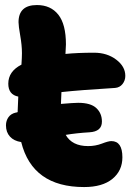

<svg xmlns="http://www.w3.org/2000/svg" viewBox="-20 -736 543 769"><path d="M316.9 13.2Q109.9 13.2 64.9 -167Q35.6 -171.4 19.8 -189Q3.9 -206.5 3.9 -233.9Q3.9 -252.4 13.9 -266.6Q23.9 -280.8 43.9 -285.2Q46.9 -285.2 50.8 -287.1V-292Q50.8 -303.7 53.2 -349.1Q13.2 -356.9 13.2 -400.9Q13.2 -450.2 65.9 -477.1Q67.9 -507.3 67.9 -522.9Q67.9 -554.7 61 -593.5Q54.2 -632.3 54.2 -647Q54.2 -715.8 127.9 -715.8Q183.1 -715.8 213.6 -677.2Q244.1 -638.7 244.1 -558.1Q244.1 -546.4 242.2 -520Q291 -524.9 356.9 -524.9Q408.7 -524.9 445.3 -497.3Q481.9 -469.7 481.9 -432.1Q481.9 -413.6 470.7 -399.4Q459.5 -385.3 440.9 -383.8Q303.7 -375.5 226.1 -367.2Q225.6 -359.4 225.1 -343.8Q224.6 -328.1 224.1 -319.8Q275.9 -324.2 293 -324.2Q343.3 -324.2 365.7 -303.2Q388.2 -282.2 388.2 -249Q388.2 -209 337.9 -206.1Q287.1 -203.1 243.2 -195.8Q268.6 -150.9 333 -150.9Q362.3 -150.9 388.2 -160.9Q414.1 -170.9 425.8 -170.9Q470.2 -170.9 470.2 -106Q470.2 -52.2 430.2 -19.5Q390.1 13.2 316.9 13.2Z"/></svg>

Font: Shantell Sans Normal
Style: Regular
Weight: 800
Designer: Stephen Nixon, Anya Danilova, Shantell Martin
Foundry: Arrow Type
Version: Version 1.006;[559af2be0]